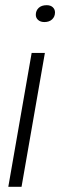

<svg xmlns="http://www.w3.org/2000/svg" viewBox="-20 -720 232 740"><path d="M63 0H12L102 -516H153ZM151 -635Q136 -635 127 -643Q118 -651 118 -663Q118 -679 129 -689.5Q140 -700 160 -700Q175 -700 183.5 -692Q192 -684 192 -672Q192 -656 181 -645.5Q170 -635 151 -635Z"/></svg>

Font: Creato Display Light
Style: Italic
Weight: 300
Italic angle: -10°
Version: Version 1.000